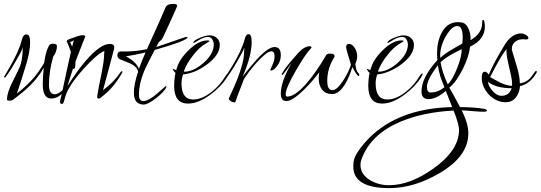

<svg xmlns="http://www.w3.org/2000/svg" viewBox="-20 -514 2782 988"><path d="M27 4Q16 4 16 -2Q16 -38 45 -94Q81 -164 87 -185Q97 -221 97 -270Q95 -260 84.5 -240.5Q74 -221 57 -192Q41 -164 28.5 -145.5Q16 -127 8 -116Q8 -115 6 -115Q1 -115 1 -119Q1 -119 8.5 -132Q16 -145 31 -170Q79 -254 93 -311Q99 -337 117 -337Q135 -337 135 -295Q135 -273 129 -240Q123 -207 109 -164Q99 -131 88.5 -98Q78 -65 67 -33Q104 -61 138.5 -97Q173 -133 201 -180L207 -190Q212 -226 219.5 -249Q227 -272 234 -282Q240 -289 252 -289Q273 -289 273 -278Q273 -248 254 -223Q232 -148 232 -77Q232 -29 262 -29Q277 -29 297 -46Q317 -63 316 -63Q319 -63 319 -57V-55Q285 -7 243 -7Q200 -7 200 -81Q200 -99 201.5 -120Q203 -141 205 -166Q167 -94 80 -26Q75 -22 66 -15Q57 -8 46 0Q41 4 27 4Z M298 21Q289 21 289 8V6Q293 -8 297.5 -29Q302 -50 308 -78Q314 -106 323 -148.5Q332 -191 345 -247Q344 -249 341.5 -256.5Q339 -264 334 -276Q329 -289 326 -295Q323 -301 323 -301Q323 -308 340 -314Q390 -333 404 -333Q419 -333 419 -324Q419 -324 419 -324Q418 -327 368 -196V-187Q368 -159 359 -159Q358 -159 356 -162Q348 -137 340.5 -114.5Q333 -92 327 -70Q349 -106 372.5 -139Q396 -172 421 -201Q496 -288 545 -288Q568 -288 568 -270Q568 -264 565 -255Q556 -221 542.5 -169.5Q529 -118 510 -50Q568 -93 600 -142Q605 -148 607 -148Q610 -148 610 -144Q610 -142 607 -137Q563 -59 500 -13Q496 -7 487 -7Q480 -7 480 -15Q480 -17 482.5 -33.5Q485 -50 491 -80Q496 -102 500 -123Q504 -144 508 -166Q513 -191 514.5 -212.5Q516 -234 517 -252Q495 -242 469.5 -219.5Q444 -197 413 -163Q356 -100 331 -53Q317 -26 310 5Q306 21 298 21ZM351 -274 360 -307Q355 -303 341 -297Q344 -291 346.5 -285Q349 -279 351 -274Z M719 24Q669 24 669 -37Q669 -81 691 -146Q687 -159 677 -169.5Q667 -180 651 -187Q638 -193 624.5 -198Q611 -203 597 -209Q584 -215 584 -230Q584 -246 598 -249H625Q678 -249 736 -261L737 -263L803 -409Q808 -420 815 -437Q822 -454 832 -476Q840 -494 871 -494Q892 -494 892 -484Q892 -481 855 -400Q817 -316 813 -312Q811 -310 806.5 -305.5Q802 -301 796 -296Q792 -289 784 -272Q799 -277 835.5 -289.5Q872 -302 930 -322Q934 -323 937 -323.5Q940 -324 941 -324Q945 -324 945 -322Q945 -305 776 -257Q756 -218 742 -190.5Q728 -163 721 -146Q708 -114 701.5 -84.5Q695 -55 695 -27Q695 6 717 6Q744 6 788 -32Q811 -52 822 -61.5Q833 -71 833 -71Q836 -71 836 -68Q836 -65 833 -59Q817 -35 782 -8Q741 24 719 24ZM695 -160Q702 -180 710.5 -201Q719 -222 729 -244Q704 -238 678.5 -233Q653 -228 628 -224Q680 -197 695 -160Z M947 19Q876 19 876 -73Q876 -87 877.5 -103.5Q879 -120 883 -139Q879 -142 875 -147.5Q871 -153 867 -161Q871 -160 875.5 -157.5Q880 -155 887 -153Q898 -203 947 -252Q1000 -306 1047 -306Q1058 -306 1058 -303Q1058 -301 1044 -293Q1007 -273 975 -231Q941 -189 926 -147Q927 -146 927 -146Q927 -146 928 -145Q976 -145 1028 -191Q1080 -237 1080 -285Q1080 -299 1072 -312Q1065 -324 1050 -324Q1031 -324 1005 -309Q980 -293 977 -293Q975 -293 975 -294Q975 -306 1010 -320Q1040 -332 1057 -332Q1081 -332 1095 -319Q1111 -306 1111 -283Q1111 -230 1042 -180Q980 -136 922 -131Q914 -107 914 -85Q914 -2 974 -2Q1020 -2 1070 -42Q1112 -75 1140 -122Q1149 -136 1155 -136Q1156 -136 1156 -134Q1156 -130 1148 -116Q1117 -67 1061 -26Q1000 19 947 19Z M1186 13Q1179 13 1168 7Q1157 -1 1157 -6Q1160 -12 1162.5 -19Q1165 -26 1169 -33Q1187 -71 1202 -109Q1217 -147 1227 -185Q1237 -221 1237 -270Q1235 -260 1224.5 -240.5Q1214 -221 1197 -192Q1181 -164 1168.5 -145.5Q1156 -127 1148 -116Q1148 -115 1146 -115Q1141 -115 1141 -119Q1141 -121 1142 -122Q1149 -133 1156.5 -145Q1164 -157 1173 -171Q1200 -215 1216 -250Q1232 -285 1239 -312Q1245 -338 1259 -338Q1275 -338 1275 -298Q1275 -226 1229 -121Q1283 -189 1304 -211Q1361 -272 1393 -272Q1425 -272 1425 -230Q1425 -201 1409 -179Q1390 -151 1374 -151Q1371 -151 1371 -155Q1371 -155 1382 -180Q1393 -205 1393 -223Q1393 -250 1376 -250Q1353 -250 1298 -189Q1254 -139 1234 -104Q1233 -101 1225 -80Q1217 -59 1201 -18Q1199 -12 1196.5 -4.5Q1194 3 1191 11Q1189 13 1186 13Z M1454 6Q1425 6 1425 -32Q1425 -94 1480 -189Q1476 -185 1456 -156Q1435 -127 1432 -127Q1430 -127 1430 -130Q1430 -142 1475 -196Q1496 -221 1510.5 -237Q1525 -253 1534 -260Q1556 -276 1572 -276Q1583 -276 1583 -270Q1583 -267 1579 -264Q1563 -247 1544 -218.5Q1525 -190 1502 -150Q1450 -60 1450 -29Q1450 -17 1458 -17Q1521 -17 1629 -182Q1634 -190 1641.5 -202.5Q1649 -215 1659 -231Q1663 -238 1681 -238Q1702 -238 1702 -223Q1664 -164 1664 -98Q1664 -50 1690 -50Q1715 -50 1749 -104Q1762 -125 1771.5 -144.5Q1781 -164 1786 -181Q1761 -262 1761 -271Q1761 -288 1776 -288Q1793 -288 1807 -265Q1818 -245 1818 -226Q1818 -205 1808 -184Q1809 -177 1810.5 -171Q1812 -165 1813 -159Q1816 -146 1825 -137Q1829 -132 1829 -127Q1829 -123 1826 -123Q1817 -123 1793 -169Q1779 -120 1757 -83Q1725 -30 1690 -30Q1656 -30 1638 -52Q1620 -75 1620 -110Q1620 -126 1623 -142Q1607 -121 1588 -99Q1569 -77 1546 -54Q1485 6 1454 6Z M1946 19Q1875 19 1875 -73Q1875 -87 1876.5 -103.5Q1878 -120 1882 -139Q1878 -142 1874 -147.5Q1870 -153 1866 -161Q1870 -160 1874.5 -157.5Q1879 -155 1886 -153Q1897 -203 1946 -252Q1999 -306 2046 -306Q2057 -306 2057 -303Q2057 -301 2043 -293Q2006 -273 1974 -231Q1940 -189 1925 -147Q1926 -146 1926 -146Q1926 -146 1927 -145Q1975 -145 2027 -191Q2079 -237 2079 -285Q2079 -299 2071 -312Q2064 -324 2049 -324Q2030 -324 2004 -309Q1979 -293 1976 -293Q1974 -293 1974 -294Q1974 -306 2009 -320Q2039 -332 2056 -332Q2080 -332 2094 -319Q2110 -306 2110 -283Q2110 -230 2041 -180Q1979 -136 1921 -131Q1913 -107 1913 -85Q1913 -2 1973 -2Q2019 -2 2069 -42Q2111 -75 2139 -122Q2148 -136 2154 -136Q2155 -136 2155 -134Q2155 -130 2147 -116Q2116 -67 2060 -26Q1999 19 1946 19Z M1983 454Q1798 454 1798 343Q1798 336 1798.5 329.5Q1799 323 1800 316Q1803 297 1817 274Q1831 251 1854 224Q2008 44 2307 37L2274 -46Q2225 -4 2185 -4Q2149 -4 2149 -43Q2149 -116 2231 -205Q2230 -214 2229.5 -222.5Q2229 -231 2229 -239Q2229 -300 2252 -344Q2281 -400 2336 -400Q2342 -400 2347.5 -399.5Q2353 -399 2358 -398Q2381 -393 2393 -361Q2404 -331 2401 -307Q2461 -343 2461 -394Q2461 -412 2465 -412Q2475 -412 2475 -377Q2475 -310 2399 -274Q2393 -222 2362 -160Q2329 -93 2292 -63Q2302 -47 2315.5 -22Q2329 3 2347 37Q2427 38 2470 46Q2486 49 2486 54Q2486 61 2470 61Q2452 61 2414 58Q2395 56 2380.5 55Q2366 54 2356 54Q2390 122 2390 172Q2390 291 2240 378Q2110 454 1983 454ZM2246 -216Q2256 -226 2269.5 -236Q2283 -246 2300 -256Q2315 -265 2330 -273.5Q2345 -282 2359 -290Q2360 -298 2360.5 -306Q2361 -314 2361 -321Q2361 -380 2333 -380Q2309 -380 2284 -343Q2264 -314 2255 -285Q2245 -256 2245 -227Q2245 -219 2246 -216ZM2284 -80Q2296 -91 2308.5 -112.5Q2321 -134 2333 -165Q2345 -195 2350.5 -219Q2356 -243 2356 -261Q2283 -227 2247 -194Q2251 -168 2260.5 -139.5Q2270 -111 2284 -80ZM2196 -38Q2233 -38 2267 -65Q2250 -107 2246 -120Q2241 -137 2238 -151Q2235 -165 2233 -178Q2177 -104 2177 -67Q2177 -38 2196 -38ZM1982 439Q2091 439 2212 352Q2342 259 2342 155Q2342 124 2314 55Q2235 59 2166.5 73.5Q2098 88 2039 113Q1889 177 1842 301Q1835 318 1835 335Q1835 384 1886 414Q1929 439 1982 439Z M2581 12Q2534 12 2496 -27Q2459 -67 2459 -114Q2459 -145 2475 -145Q2485 -145 2495 -130Q2525 -200 2580 -288Q2615 -342 2662 -342Q2672 -342 2685 -335Q2699 -327 2699 -318Q2699 -311 2686 -311Q2685 -311 2683 -311Q2681 -311 2678 -312H2670Q2647 -312 2631 -299Q2614 -285 2614 -264Q2614 -256 2617 -247Q2623 -227 2629 -207Q2635 -187 2641 -167Q2648 -143 2651.5 -122.5Q2655 -102 2655 -85Q2682 -89 2701 -105Q2713 -115 2733 -145Q2736 -149 2739 -149Q2742 -149 2742 -145Q2742 -141 2740 -138Q2706 -81 2656 -71Q2653 -36 2635 -13Q2616 12 2581 12ZM2614 -72Q2615 -76 2615 -79Q2615 -82 2615 -86Q2615 -99 2610.5 -121.5Q2606 -144 2598 -177Q2583 -240 2587 -261Q2561 -234 2502 -117Q2521 -107 2534.5 -99.5Q2548 -92 2556 -88Q2586 -74 2614 -72ZM2560 -21Q2600 -21 2613 -60Q2533 -60 2491 -93Q2493 -70 2515 -46Q2537 -21 2560 -21Z"/></svg>

Font: Ruthie
Style: Regular
Weight: 400
Designer: Robert E. Leuschke
Foundry: Robert E. Leuschke
Version: Version 1.012